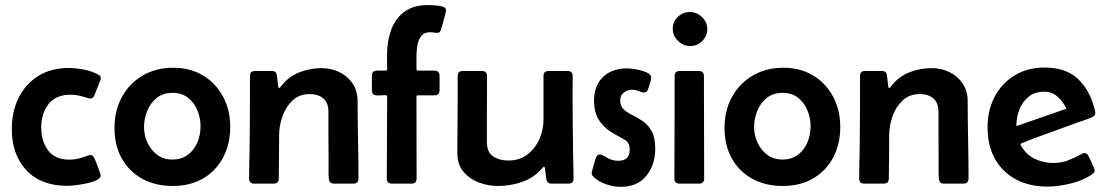

<svg xmlns="http://www.w3.org/2000/svg" viewBox="-20 -722 4357 755"><path d="M335.4 -112.3Q342.3 -112.3 345.9 -107.9Q349.6 -103.5 352.1 -98.1Q354 -94.2 359.9 -79.1Q365.7 -64 370.8 -49.3Q376 -34.7 376 -31.7Q376 -21 359.1 -13.2Q342.3 -5.4 318.8 -0.5Q295.4 4.4 274.4 6.6Q253.4 8.8 244.6 8.8Q141.6 8.8 84 -52.2Q26.4 -113.3 26.4 -214.8Q26.4 -282.7 53 -336.9Q79.6 -391.1 129.9 -422.9Q180.2 -454.6 250.5 -454.6Q277.8 -454.6 309.6 -448.5Q341.3 -442.4 365.2 -429.2Q370.1 -426.8 373.3 -423.6Q376.5 -420.4 376.5 -414.6Q376.5 -409.7 374 -404.8L351.6 -348.1Q346.2 -334.5 334.5 -334.5Q329.6 -334.5 323.7 -336.9Q307.6 -342.3 291.5 -345.9Q275.4 -349.6 258.3 -349.6Q199.2 -349.6 170.7 -312.5Q142.1 -275.4 142.1 -220.2Q142.1 -167 169.2 -130.6Q196.3 -94.2 253.4 -94.2Q272 -94.2 289.1 -98.6Q306.2 -103 323.2 -109.4Q326.2 -110.4 329.1 -111.3Q332 -112.3 335.4 -112.3Z M430.2 -219.2Q430.2 -287.1 459.2 -340.3Q488.3 -393.6 540.5 -424.6Q592.8 -455.6 661.1 -455.6Q728.5 -455.6 778.8 -425Q829.1 -394.5 857.2 -341.8Q885.3 -289.1 885.3 -223.1Q885.3 -155.3 857.4 -102.8Q829.6 -50.3 779.1 -20.5Q728.5 9.3 659.2 9.3Q590.3 9.3 538.8 -19.3Q487.3 -47.9 458.7 -99.1Q430.2 -150.4 430.2 -219.2ZM658.7 -356.9Q621.6 -356.9 596.7 -337.2Q571.8 -317.4 559.1 -286.6Q546.4 -255.9 546.4 -222.2Q546.4 -190.4 559.8 -161.1Q573.2 -131.8 598.1 -113.3Q623 -94.7 657.2 -94.7Q694.3 -94.7 719 -113.5Q743.7 -132.3 756.1 -162.1Q768.6 -191.9 768.6 -225.6Q768.6 -258.3 756.1 -288.3Q743.7 -318.4 719.2 -337.6Q694.8 -356.9 658.7 -356.9Z M1048.8 -442.9Q1066.9 -442.9 1068.8 -425.3Q1070.3 -415.5 1071.3 -405.8Q1072.3 -396 1073.2 -386.2Q1073.2 -385.3 1074.2 -380.6Q1075.2 -376 1077.6 -376Q1080.1 -376 1082.3 -378.9Q1084.5 -381.8 1085.4 -383.3Q1114.7 -420.9 1156.7 -437.5Q1198.7 -454.1 1245.1 -454.1Q1283.2 -454.1 1315.2 -438.2Q1347.2 -422.4 1366.7 -393.3Q1386.2 -364.3 1386.2 -324.2Q1386.2 -248.5 1387.9 -172.4Q1389.6 -96.2 1389.6 -20.5Q1389.6 0 1369.6 0H1293Q1274.4 0 1272.9 -20Q1271.5 -41 1272 -62.3Q1272.5 -83.5 1272 -104.5Q1271.5 -149.4 1271.5 -193.8Q1271.5 -238.3 1271.5 -282.7Q1271.5 -317.4 1251.5 -334.7Q1231.4 -352.1 1198.2 -352.1Q1156.7 -352.1 1130.1 -326.7Q1103.5 -301.3 1090.6 -264.2Q1077.6 -227.1 1077.6 -191.4Q1077.6 -148.4 1077.1 -105.7Q1076.7 -63 1076.2 -20Q1076.2 0 1056.2 0H979.5Q959.5 0 959.5 -20.5Q959.5 -47.9 960.2 -75Q960.9 -102.1 961.4 -128.9Q962.9 -243.2 962.9 -357.4V-422.9Q962.9 -442.9 982.9 -442.9Z M1521 0Q1501 0 1501 -20Q1501 -100.1 1501.7 -180.7Q1502.4 -261.2 1502.4 -341.3Q1502.4 -348.1 1493.4 -347.9Q1484.4 -347.7 1472.4 -346.7Q1460.4 -345.7 1451.4 -349.1Q1442.4 -352.5 1442.4 -367.2V-424.3Q1442.4 -444.3 1462.4 -444.3H1496.6Q1502.4 -444.3 1502.4 -450.2Q1502.4 -464.4 1502.2 -478.5Q1502 -492.7 1502 -506.8Q1502 -559.1 1517.8 -603.5Q1533.7 -647.9 1569.1 -675Q1604.5 -702.1 1662.6 -702.1Q1676.3 -702.1 1690.7 -700.9Q1705.1 -699.7 1718.3 -696.8Q1733.9 -693.4 1733.9 -680.7Q1733.9 -677.7 1729.7 -661.6Q1725.6 -645.5 1720.9 -628.9Q1716.3 -612.3 1714.8 -607.4Q1712.9 -600.6 1709.5 -596.7Q1706.1 -592.8 1697.8 -592.8Q1691.4 -592.8 1684.6 -594Q1677.7 -595.2 1670.9 -595.2Q1647 -595.2 1635.5 -579.1Q1624 -563 1620.8 -540.8Q1617.7 -518.6 1617.7 -500.5V-450.2Q1617.7 -444.3 1623.5 -444.3H1688.5Q1708.5 -444.3 1708.5 -423.8V-367.2Q1708.5 -347.2 1688.5 -347.2H1623.5Q1617.7 -347.2 1617.7 -341.3Q1617.7 -261.2 1617.9 -180.7Q1618.2 -100.1 1618.2 -20Q1618.2 0 1598.1 0Z M2148.4 0Q2131.3 0 2128.4 -17.6Q2127 -27.3 2125.7 -37.4Q2124.5 -47.4 2123.5 -57.1Q2123.5 -58.6 2122.6 -62.3Q2121.6 -65.9 2119.1 -65.9Q2117.2 -65.9 2115 -63.7Q2112.8 -61.5 2111.8 -60.1Q2079.6 -22.9 2033.4 -6.8Q1987.3 9.3 1939 9.3Q1899.4 9.3 1862.5 -4.6Q1825.7 -18.6 1802 -47.4Q1778.3 -76.2 1778.3 -120.6Q1778.3 -177.2 1779.1 -234.1Q1779.8 -291 1779.8 -347.2V-422.9Q1779.8 -442.9 1799.8 -442.9H1875Q1895 -442.9 1895 -422.9V-346.2Q1895 -300.3 1894.5 -253.9Q1894 -207.5 1894.5 -161.1Q1895.5 -122.6 1919.7 -106.7Q1943.8 -90.8 1979 -90.8Q2022.9 -90.8 2053.7 -114.3Q2084.5 -137.7 2100.8 -174.6Q2117.2 -211.4 2117.2 -251.5V-422.9Q2117.2 -442.9 2137.2 -442.9H2211.9Q2231.9 -442.9 2231.9 -422.9Q2231.9 -401.9 2231.7 -380.9Q2231.4 -359.9 2231.4 -338.9Q2231.4 -285.2 2232.2 -231Q2232.9 -176.8 2233.4 -123Q2233.9 -97.7 2234.6 -72Q2235.4 -46.4 2235.4 -20.5Q2235.4 0 2215.3 0Z M2420.9 12.7Q2393.1 12.7 2362.8 2.4Q2332.5 -7.8 2312.5 -28.3Q2306.6 -34.2 2306.6 -41Q2306.6 -43.9 2309.8 -55.9Q2313 -67.9 2316.9 -80.6Q2320.8 -93.3 2321.8 -97.2Q2323.7 -103 2327.1 -108.6Q2330.6 -114.3 2337.9 -114.3Q2347.2 -114.3 2366.7 -102.1Q2386.2 -89.8 2411.6 -89.8Q2456.1 -89.8 2456.1 -132.8Q2456.1 -160.6 2438.2 -171.4Q2420.4 -182.1 2399.9 -192.9Q2358.9 -214.8 2337.4 -246.6Q2315.9 -278.3 2315.9 -325.7Q2315.9 -385.7 2351.3 -419.4Q2386.7 -453.1 2445.8 -453.1Q2453.1 -453.1 2468.5 -451.2Q2483.9 -449.2 2500.5 -445.1Q2517.1 -440.9 2528.8 -433.8Q2540.5 -426.8 2540.5 -417Q2540.5 -407.7 2536.6 -396.7Q2532.7 -385.7 2530.3 -376.5Q2528.3 -370.1 2524.9 -364.3Q2521.5 -358.4 2513.2 -358.4Q2502.9 -358.4 2491.2 -363.8Q2479.5 -369.1 2465.8 -369.1Q2447.3 -369.1 2433.1 -358.2Q2418.9 -347.2 2418.9 -327.1Q2418.9 -304.2 2432.9 -291.5Q2446.8 -278.8 2467.3 -269Q2487.8 -259.3 2508.3 -245.1Q2528.8 -231 2542.7 -205.8Q2556.6 -180.7 2556.6 -136.7Q2556.6 -74.2 2521.7 -30.8Q2486.8 12.7 2420.9 12.7Z M2625.5 -609.4Q2625.5 -636.2 2645.5 -655.5Q2665.5 -674.8 2692.4 -674.8Q2719.7 -674.8 2740.5 -655Q2761.2 -635.3 2761.2 -607.4Q2761.2 -580.6 2741.5 -560.8Q2721.7 -541 2694.3 -541Q2666.5 -541 2646 -561.3Q2625.5 -581.5 2625.5 -609.4ZM2632.8 -314.9V-422.9Q2632.8 -442.9 2652.8 -442.9H2728Q2748 -442.9 2748 -422.9Q2748 -322.3 2748.5 -221.4Q2749 -120.6 2749 -20Q2749 0 2729 0H2651.9Q2631.8 0 2631.8 -20Q2631.8 -93.8 2632.3 -167.5Q2632.8 -241.2 2632.8 -314.9Z M2829.1 -219.2Q2829.1 -287.1 2858.2 -340.3Q2887.2 -393.6 2939.5 -424.6Q2991.7 -455.6 3060.1 -455.6Q3127.4 -455.6 3177.7 -425Q3228 -394.5 3256.1 -341.8Q3284.2 -289.1 3284.2 -223.1Q3284.2 -155.3 3256.3 -102.8Q3228.5 -50.3 3178 -20.5Q3127.4 9.3 3058.1 9.3Q2989.3 9.3 2937.7 -19.3Q2886.2 -47.9 2857.7 -99.1Q2829.1 -150.4 2829.1 -219.2ZM3057.6 -356.9Q3020.5 -356.9 2995.6 -337.2Q2970.7 -317.4 2958 -286.6Q2945.3 -255.9 2945.3 -222.2Q2945.3 -190.4 2958.7 -161.1Q2972.2 -131.8 2997.1 -113.3Q3022 -94.7 3056.2 -94.7Q3093.3 -94.7 3117.9 -113.5Q3142.6 -132.3 3155 -162.1Q3167.5 -191.9 3167.5 -225.6Q3167.5 -258.3 3155 -288.3Q3142.6 -318.4 3118.2 -337.6Q3093.8 -356.9 3057.6 -356.9Z M3447.8 -442.9Q3465.8 -442.9 3467.8 -425.3Q3469.2 -415.5 3470.2 -405.8Q3471.2 -396 3472.2 -386.2Q3472.2 -385.3 3473.1 -380.6Q3474.1 -376 3476.6 -376Q3479 -376 3481.2 -378.9Q3483.4 -381.8 3484.4 -383.3Q3513.7 -420.9 3555.7 -437.5Q3597.7 -454.1 3644 -454.1Q3682.1 -454.1 3714.1 -438.2Q3746.1 -422.4 3765.6 -393.3Q3785.2 -364.3 3785.2 -324.2Q3785.2 -248.5 3786.9 -172.4Q3788.6 -96.2 3788.6 -20.5Q3788.6 0 3768.6 0H3691.9Q3673.3 0 3671.9 -20Q3670.4 -41 3670.9 -62.3Q3671.4 -83.5 3670.9 -104.5Q3670.4 -149.4 3670.4 -193.8Q3670.4 -238.3 3670.4 -282.7Q3670.4 -317.4 3650.4 -334.7Q3630.4 -352.1 3597.2 -352.1Q3555.7 -352.1 3529.1 -326.7Q3502.4 -301.3 3489.5 -264.2Q3476.6 -227.1 3476.6 -191.4Q3476.6 -148.4 3476.1 -105.7Q3475.6 -63 3475.1 -20Q3475.1 0 3455.1 0H3378.4Q3358.4 0 3358.4 -20.5Q3358.4 -47.9 3359.1 -75Q3359.9 -102.1 3360.4 -128.9Q3361.8 -243.2 3361.8 -357.4V-422.9Q3361.8 -442.9 3381.8 -442.9Z M4099.1 11.7Q4027.8 11.7 3974.9 -16.6Q3921.9 -44.9 3892.6 -97.2Q3863.3 -149.4 3863.3 -221.2Q3863.3 -288.1 3891.1 -341.3Q3918.9 -394.5 3969.7 -425.5Q4020.5 -456.5 4088.9 -456.5Q4173.3 -456.5 4221.4 -409.2Q4269.5 -361.8 4286.6 -283.2Q4287.1 -281.7 4287.1 -278.3Q4287.1 -271 4283.4 -267.3Q4279.8 -263.7 4273.9 -261.2Q4257.3 -253.4 4238.8 -247.6Q4220.2 -241.7 4202.6 -234.9Q4151.4 -215.8 4099.6 -197.5Q4047.9 -179.2 3997.1 -158.7Q3993.2 -156.7 3993.2 -153.8Q3993.2 -152.3 3994.1 -150.4Q4013.7 -115.2 4047.9 -98.1Q4082 -81.1 4121.1 -81.1Q4151.9 -81.1 4178.5 -90.8Q4205.1 -100.6 4231 -115.2Q4234.4 -117.2 4237.8 -118.7Q4241.2 -120.1 4244.6 -120.1Q4251.5 -120.1 4255.1 -116Q4258.8 -111.8 4261.2 -106.4Q4263.2 -103 4268.8 -91.1Q4274.4 -79.1 4279.5 -67.1Q4284.7 -55.2 4284.7 -51.8Q4284.7 -46.4 4281.7 -43Q4278.8 -39.6 4274.9 -36.6Q4240.2 -12.7 4190.7 -0.5Q4141.1 11.7 4099.1 11.7ZM3976.6 -226.1Q4025.9 -243.2 4075.2 -260.3Q4124.5 -277.3 4173.3 -294.4Q4161.1 -321.3 4139.4 -341.3Q4117.7 -361.3 4085.9 -361.3Q4048.8 -361.3 4024.4 -341.3Q4000 -321.3 3988.3 -290.3Q3976.6 -259.3 3976.6 -226.1Z"/></svg>

Font: Belanosima
Style: Regular
Weight: 400
Designer: The DocRepair Project, Santiago Orozco
Foundry: Google
Version: Version 2.000